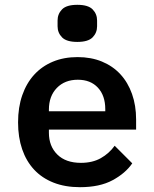

<svg xmlns="http://www.w3.org/2000/svg" viewBox="-20 -765 640 797"><path d="M312 12Q250 12 202 -7Q154 -26 121.5 -61Q89 -96 72 -145.5Q55 -195 55 -257Q55 -320 72.5 -370Q90 -420 122 -455Q154 -490 199.5 -509Q245 -528 302 -528Q358 -528 403 -509.5Q448 -491 479.5 -457Q511 -423 528 -375Q545 -327 545 -269V-227H183V-214Q183 -158 218 -123.5Q253 -89 316 -89Q364 -89 398.5 -108.5Q433 -128 456 -160L529 -87Q501 -46 447.5 -17Q394 12 312 12ZM303 -434Q249 -434 216 -400Q183 -366 183 -310V-303H417V-312Q417 -368 386.5 -401Q356 -434 303 -434ZM301 -591Q256 -591 237.5 -610Q219 -629 219 -656V-680Q219 -707 237.5 -726Q256 -745 301 -745Q346 -745 364.5 -726Q383 -707 383 -680V-656Q383 -629 364.5 -610Q346 -591 301 -591Z"/></svg>

Font: IBM Plex Mono SemiBold
Style: Regular
Weight: 600
Monospace: yes
Designer: Mike Abbink, Paul van der Laan, Pieter van Rosmalen
Foundry: Bold Monday
Version: Version 2.3